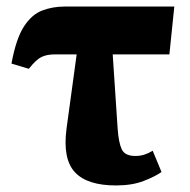

<svg xmlns="http://www.w3.org/2000/svg" viewBox="-20 -556 579 586"><path d="M334 10Q246 10 208.5 -30.5Q171 -71 183 -163L214 -390H147Q123 -390 106.5 -382Q90 -374 68 -346L15 -362Q29 -438 53 -475Q77 -512 109 -524Q141 -536 177 -536H512L497 -390H324L339 -164Q342 -121 351.5 -100.5Q361 -80 393 -80Q408 -80 420.5 -84Q433 -88 446 -96L473 -31Q453 -17 418 -3.5Q383 10 334 10Z"/></svg>

Font: Noto Serif SemiCondensed ExtraBold
Style: Regular
Weight: 800
Width: 4
Designer: Monotype Design Team
Foundry: Monotype Imaging Inc.
Version: Version 2.015